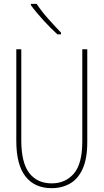

<svg xmlns="http://www.w3.org/2000/svg" viewBox="-20 -971 540 1001"><path d="M249 10Q161 10 113 -51Q65 -112 65 -236V-714H91V-239Q91 -123 132.5 -69Q174 -15 250 -15Q321 -15 365 -66Q409 -117 409 -233V-714H435V-230Q435 -144 411 -91Q387 -38 345 -14Q303 10 249 10ZM279 -792Q245 -823 206 -865.5Q167 -908 141 -944V-951H171Q195 -914 231 -873.5Q267 -833 298 -801V-792Z"/></svg>

Font: Noto Sans Mono ExtraCondensed Thin
Style: Regular
Weight: 100
Width: 2
Designer: Monotype Design Team
Foundry: Monotype Imaging Inc.
Version: Version 2.014; ttfautohint (v1.8.4.7-5d5b)